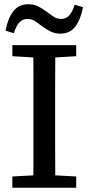

<svg xmlns="http://www.w3.org/2000/svg" viewBox="-20 -882 416 902"><path d="M38 0V-53L172 -60H204L338 -53V0ZM136 0Q137 -52 137 -103.5Q137 -155 137 -207Q137 -259 137 -311V-360Q137 -411 137 -463Q137 -515 137 -567Q137 -619 136 -670H240Q240 -619 239.5 -567.5Q239 -516 239 -464Q239 -412 239 -360V-311Q239 -260 239 -207.5Q239 -155 239.5 -103.5Q240 -52 240 0ZM38 -618V-670H338V-618L204 -610H172ZM6 -738Q17 -796 42.5 -829Q68 -862 113 -862Q138 -862 157 -853Q176 -844 195 -830Q212 -817 229.5 -805Q247 -793 268 -793Q291 -793 306 -810.5Q321 -828 331 -860L370 -848Q359 -791 334 -757.5Q309 -724 264 -724Q239 -724 220 -733Q201 -742 183 -755Q165 -769 147.5 -781Q130 -793 108 -793Q86 -793 70.5 -776Q55 -759 45 -726Z"/></svg>

Font: Source Serif 4
Style: Regular
Weight: 400
Designer: Frank Grießhammer
Foundry: Adobe Systems Incorporated
Version: Version 4.004;hotconv 1.0.116;makeotfexe 2.5.65601